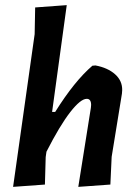

<svg xmlns="http://www.w3.org/2000/svg" viewBox="-20 -724 535 748"><path d="M352 -469Q400 -460 428.5 -434.5Q457 -409 456 -372L455 -359L415 -113L410 -5L285 4L334 -304L335 -315Q335 -339 318 -339Q294 -339 253.5 -287Q213 -235 161 -133L158 -112L155 -5L31 4L115 -591L117 -695L240 -704L183 -288H195Q270 -408 340 -468Z"/></svg>

Font: Alegreya Sans SC
Style: Bold Italic
Weight: 700
Italic angle: -7°
Designer: Juan Pablo del Peral
Foundry: Huerta Tipografica
Version: Version 2.007